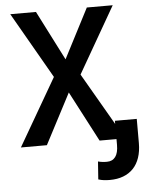

<svg xmlns="http://www.w3.org/2000/svg" viewBox="-61 -759 775 1021"><g transform="rotate(-5 327.0 -249.0)"><path d="M304.7 -446.3 441.4 -710.9H579.6L377 -358.4L584.5 0H447.3L306.6 -269L166 0H27.3L234.9 -358.4L32.7 -710.9H169.9ZM654.3 -97.7V31.2Q654.3 75.2 642.6 109.4Q630.9 143.6 608.9 166.5Q586.9 189.5 555.4 201.4Q523.9 213.4 483.9 213.4Q466.8 213.4 452.4 211.7Q438 210 422.4 205.1L429.2 109.9Q433.6 111.3 439.9 112.5Q446.3 113.8 452.9 114.5Q459.5 115.2 466.1 115.5Q472.7 115.7 477.1 115.7Q506.3 115.7 522 94.5Q537.6 73.2 537.6 31.2V-97.7Z"/></g></svg>

Font: Roboto Mono
Style: Regular
Weight: 500
Designer: Google
Version: Version 2.000986; 2015; ttfautohint (v1.3)